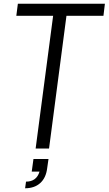

<svg xmlns="http://www.w3.org/2000/svg" viewBox="-20 -800 585 1034"><path d="M241.2 56.2 233.9 106.9Q227.5 158.2 196.5 186Q165.5 213.9 115.2 213.9L120.1 178.2Q176.8 178.2 192.9 124H150.9L160.2 56.2ZM337.9 -714.8 244.1 0H171.9L266.1 -714.8H67.9L76.2 -779.8H544.9L537.1 -714.8Z"/></svg>

Font: Cooper Hewitt
Style: Book Italic
Weight: 706
Designer: Village Type and Design LLC
Foundry: Cooper Hewitt Smithsonian Design Museum
Version: 1.000